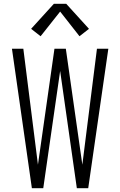

<svg xmlns="http://www.w3.org/2000/svg" viewBox="-20 -992 634 1012"><path d="M148 0 43 -735H103L180 -124L267 -735H327L414 -124L491 -735H551L445 0H385L297 -618L208 0ZM194 -801 144 -840 264 -972H329L449 -840L399 -801L297 -931Z"/></svg>

Font: Iosevka QP Light
Style: Regular
Weight: 300
Designer: Belleve Invis
Foundry: Belleve Invis
Version: Version 20.0.0; ttfautohint (v1.8.4)